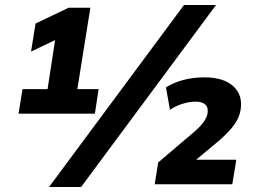

<svg xmlns="http://www.w3.org/2000/svg" viewBox="-20 -736 1015 767"><path d="M54 -282 70 -380H170L204 -601H253L104 -530L122 -642L254 -705H341L289 -380H374L359 -282ZM304 11H176L715 -716H843ZM598 0 612 -87 753 -207Q780 -230 793 -248Q806 -266 809 -282Q813 -306 800.5 -318Q788 -330 762 -330Q738 -330 709.5 -321.5Q681 -313 659 -297L643 -387Q673 -406 712 -416.5Q751 -427 797 -427Q873 -427 912 -391.5Q951 -356 941 -296Q936 -266 915.5 -237.5Q895 -209 856 -175L753 -89L750 -98H924L908 0Z"/></svg>

Font: Mulish ExtraLight ExtraBold
Style: Italic
Weight: 800
Italic angle: -9°
Version: Version 3.603